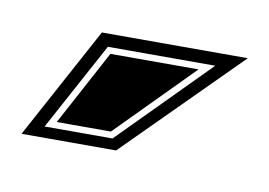

<svg xmlns="http://www.w3.org/2000/svg" viewBox="-32 -702 289 206"><g transform="rotate(10 112.5 -599.0)"><path d="M66 -660H225L103 -538H0ZM23 -550H97L192 -646H75ZM35 -557 79 -639H175L94 -557Z"/></g></svg>

Font: Alumni Sans Collegiate One
Style: Regular
Weight: 400
Designer: Robert E. Leuschke
Foundry: Robert E. Leuschke
Version: Version 1.100